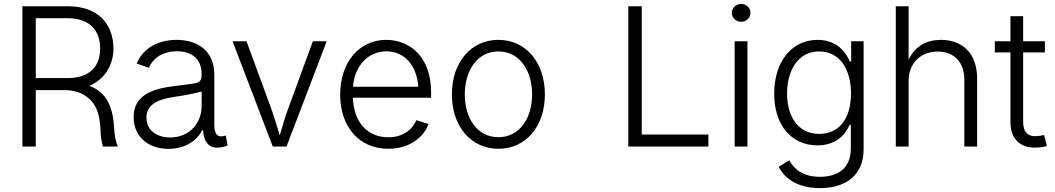

<svg xmlns="http://www.w3.org/2000/svg" viewBox="-20 -760 5471 996"><path d="M96.2 0H165.5V-292.5H320.3C402.8 -290 456.5 -250.5 481.4 -192.9C494.6 -161.1 500 -122.6 501.5 -82.5C502.4 -53.7 505.9 -28.3 513.7 0H590.8C579.6 -30.3 573.7 -60.5 572.3 -92.3C569.8 -136.7 563.5 -174.8 552.2 -205.1C533.7 -255.9 498 -296.4 442.9 -314.5C524.9 -349.6 568.4 -423.8 568.4 -508.3C568.4 -636.7 487.3 -727.5 333.5 -727.5H96.2ZM165.5 -355V-665.5H330.6C443.8 -665.5 499.5 -603.5 499.5 -508.3C499.5 -414.6 443.8 -355 331.1 -355Z M853 12.2C945.8 12.2 1004.4 -35.2 1028.8 -84.5H1033.7C1036.1 -25.9 1062.5 5.9 1106 5.9C1125.5 5.9 1142.6 2 1160.6 -5.4L1150.9 -57.1C1140.6 -53.2 1135.7 -52.7 1126 -52.7C1102.5 -52.7 1091.8 -74.2 1091.8 -114.3V-370.6C1091.8 -515.1 981.9 -553.2 896.5 -553.2C811.5 -553.2 725.6 -518.6 689 -430.2L752.4 -408.7C771.5 -454.1 819.8 -494.1 897.9 -494.1C979.5 -494.1 1025.9 -449.7 1025.9 -376.5C1025.9 -347.7 1020 -335.9 998.5 -329.6C971.7 -323.7 934.6 -319.8 883.3 -313.5C760.3 -298.3 673.3 -260.7 673.3 -152.8C673.3 -46.9 753.9 12.2 853 12.2ZM862.8 -46.9C792 -46.9 739.7 -84.5 739.7 -149.9C739.7 -214.4 792.5 -244.1 883.8 -257.3C929.2 -263.7 987.3 -274.4 1025.9 -285.2V-209.5C1025.9 -120.6 961.9 -46.9 862.8 -46.9Z M1395 0H1466.3L1674.8 -545.9H1603L1477.1 -202.6C1459 -154.3 1445.3 -105.5 1431.2 -58.1C1416.5 -105.5 1402.3 -154.3 1384.8 -202.6L1258.8 -545.9H1186.5Z M1994.1 11.7C2104 11.7 2178.2 -47.9 2203.1 -116.7L2140.1 -136.7C2120.1 -88.9 2071.3 -47.9 1994.6 -47.9C1884.3 -47.9 1814 -128.9 1811 -252.9H2216.3V-281.7C2216.3 -467.3 2103.5 -553.2 1983.9 -553.2C1841.3 -553.2 1744.6 -434.6 1744.6 -269.5C1744.6 -104 1841.3 11.7 1994.1 11.7ZM1811.5 -310.1C1817.4 -411.1 1885.3 -493.7 1983.9 -493.7C2081.5 -493.7 2142.6 -416.5 2149.9 -310.1Z M2565.4 11.7C2707.5 11.7 2806.6 -104 2806.6 -270C2806.6 -437.5 2707 -553.2 2565.4 -553.2C2423.3 -553.2 2324.2 -437.5 2324.2 -270C2324.2 -104 2423.3 11.7 2565.4 11.7ZM2565.4 -48.3C2454.1 -48.3 2391.1 -148.9 2391.1 -270C2391.1 -391.6 2454.1 -493.2 2565.4 -493.2C2677.2 -493.2 2740.2 -391.6 2740.2 -270C2740.2 -148.9 2677.2 -48.3 2565.4 -48.3Z M3239.3 0H3654.8V-62H3309.1V-727.5H3239.3Z M3791 0H3857.4V-545.9H3791ZM3824.7 -647C3851.1 -647 3873 -667.5 3873 -693.4C3873 -719.2 3851.1 -739.7 3824.7 -739.7C3798.3 -739.7 3776.4 -719.2 3776.4 -693.4C3776.4 -667.5 3798.3 -647 3824.7 -647Z M4233.4 215.8C4364.3 215.8 4460 152.3 4460 13.2V-545.9H4395.5V-440.9H4388.7C4366.7 -490.7 4320.8 -553.2 4221.2 -553.2C4087.4 -553.2 3996.1 -440.4 3996.1 -273.9C3996.1 -106.4 4089.8 -5.9 4219.7 -5.9C4316.9 -5.9 4365.2 -61 4387.2 -112.3H4393.6V10.3C4393.6 110.8 4329.6 157.2 4233.4 157.2C4142.1 157.2 4097.7 114.3 4074.2 71.8L4019.5 105C4051.3 169.4 4122.1 215.8 4233.4 215.8ZM4229.5 -65.4C4123 -65.4 4063 -151.4 4063 -275.4C4063 -397 4121.6 -493.2 4229.5 -493.2C4335.4 -493.2 4394.5 -401.9 4394.5 -275.4C4394.5 -145 4333.5 -65.4 4229.5 -65.4Z M4693.4 -340.3C4693.4 -434.1 4757.8 -492.7 4844.2 -492.7C4928.2 -492.7 4982.4 -437.5 4982.4 -348.1V0H5048.8V-353C5048.8 -482.4 4972.7 -553.2 4861.8 -553.2C4789.1 -553.2 4727.5 -522.5 4693.4 -450.2V-727.5H4627V0H4693.4Z M5221.7 -675.8V-545.9H5140.6V-488.3H5221.7V-124.5C5221.7 -39.6 5273.9 11.2 5360.8 5.4C5377.9 4.9 5396.5 2 5410.6 -2.4L5396.5 -59.6C5385.3 -57.1 5370.6 -54.7 5361.3 -54.2C5311.5 -49.3 5287.6 -74.7 5287.6 -128.9V-488.3H5400.4V-545.9H5287.6V-675.8Z"/></svg>

Font: Raveo Light
Style: Regular
Weight: 300
Designer: Jakub Foglar, Rasmus Andersson (Inter)
Foundry: Jakubfoglar.com
Version: Version 1.100;Glyphs 3.2.3 (3260)